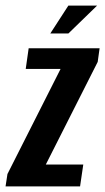

<svg xmlns="http://www.w3.org/2000/svg" viewBox="-43 -668 377 688"><path d="M-23.1 0 -16.3 -44.4 174.1 -421.1H49.2L59.7 -495H313.9L307.1 -446.2L121.1 -78.3H255.4L243.9 0ZM137.3 -548.1 202 -648H305L202.1 -548.1Z"/></svg>

Font: Alumni Sans SC Thin
Style: Italic
Weight: 100
Italic angle: -8°
Designer: Robert E. Leuschke
Foundry: Robert E. Leuschke
Version: Version 1.016